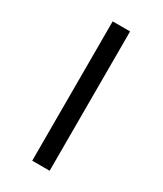

<svg xmlns="http://www.w3.org/2000/svg" viewBox="-176 -724 695 821"><g transform="rotate(30 171.0 -313.0)"><path d="M213.9 -657.2V30.8H127.9V-657.2Z"/></g></svg>

Font: Teko
Style: Regular
Weight: 400
Designer: Manushi Parikh, Jonny Pinhorn
Foundry: Indian Type Foundry
Version: Version 2.000;PS 1.0;hotconv 1.0.79;makeotf.lib2.5.61930